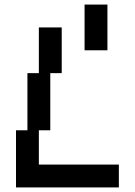

<svg xmlns="http://www.w3.org/2000/svg" viewBox="-20 -820 590 840"><path d="M50 0H500V-100H150V-250H200V-500H250V-700H150V-500H100V-250H50ZM350 -600H450V-800H350Z"/></svg>

Font: LS-VG5000 Shifted
Style: Regular
Weight: 400
Designer: Justin Bihan, 2021
Foundry: Justin Bihan, 2021
Version: Version 1.000;Glyphs 3.1.2 (3151)